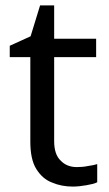

<svg xmlns="http://www.w3.org/2000/svg" viewBox="-20 -679 401 709"><path d="M264 -62C277 -62 291 -63 305 -66C319 -68 330 -70 339 -73V-6C330 -1 316 2 299 5C282 8 265 10 249 10C221 10 195 5 172 -5C148 -14 129 -31 114 -55C99 -79 92 -113 92 -156V-468H16V-510L93 -545L128 -659H180V-536H335V-468H180V-158C180 -125 188 -101 204 -86C219 -70 239 -62 264 -62Z"/></svg>

Font: NameLogos Sans
Style: Regular
Weight: 500
Version: Version 0.1